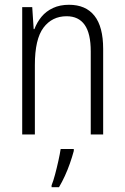

<svg xmlns="http://www.w3.org/2000/svg" viewBox="-20 -563 522 804"><path d="M269 -543Q339 -543 375.5 -497Q412 -451 412 -358V0H360V-348Q360 -423 334.5 -459Q309 -495 259 -495Q198 -495 162 -447Q126 -399 126 -291V0H73V-533H115L121 -441H124Q135 -470 154 -493Q173 -516 202 -529.5Q231 -543 269 -543ZM289 69Q282 95 272.5 122Q263 149 251.5 174Q240 199 227 221H196V213Q203 196 210.5 168Q218 140 224.5 110.5Q231 81 234 61H289Z"/></svg>

Font: Noto Sans Bengali Condensed Light
Style: Regular
Weight: 300
Width: 3
Designer: Jelle Bosma - Monotype Design Team
Foundry: Monotype Imaging Inc.
Version: Version 2.003